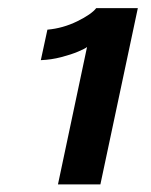

<svg xmlns="http://www.w3.org/2000/svg" viewBox="-20 -758 379 482"><path d="M326 -737.5 232 -295H125.5L198.5 -640Q194 -636 176.2 -628.5Q158.5 -621 133.5 -614.5Q108.5 -608 82.5 -607L99 -683.5Q138 -687 173.8 -704.5Q209.5 -722 221.5 -737.5Z"/></svg>

Font: Epilogue SemiBold
Style: Italic
Weight: 600
Italic angle: -12°
Designer: Tyler Finck
Foundry: Etcetera Type Co
Version: Version 2.111; ttfautohint (v1.8.3)